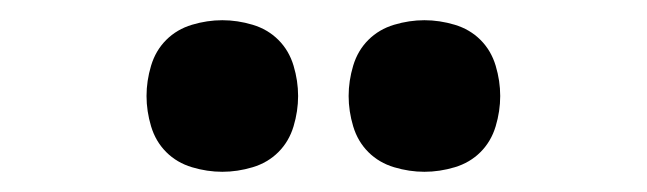

<svg xmlns="http://www.w3.org/2000/svg" viewBox="-20 -775 640 190"><path d="M400 -605Q385 -605 370 -609.5Q355 -614 344.5 -624.5Q334 -635 329.5 -650Q325 -665 325 -680Q325 -695 329.5 -710Q334 -725 344.5 -735.5Q355 -746 370 -750.5Q385 -755 400 -755Q415 -755 430 -750.5Q445 -746 455.5 -735.5Q466 -725 470.5 -710Q475 -695 475 -680Q475 -665 470.5 -650Q466 -635 455.5 -624.5Q445 -614 430 -609.5Q415 -605 400 -605ZM200 -605Q185 -605 170 -609.5Q155 -614 144.5 -624.5Q134 -635 129.5 -650Q125 -665 125 -680Q125 -695 129.5 -710Q134 -725 144.5 -735.5Q155 -746 170 -750.5Q185 -755 200 -755Q215 -755 230 -750.5Q245 -746 255.5 -735.5Q266 -725 270.5 -710Q275 -695 275 -680Q275 -665 270.5 -650Q266 -635 255.5 -624.5Q245 -614 230 -609.5Q215 -605 200 -605Z"/></svg>

Font: Iosevka Curly SmBdEx
Style: Regular
Weight: 600
Width: 7
Monospace: yes
Designer: Belleve Invis
Foundry: Belleve Invis
Version: Version 11.1.0; ttfautohint (v1.8.3)